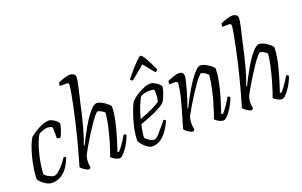

<svg xmlns="http://www.w3.org/2000/svg" viewBox="-92 -1202 2528 1605"><g transform="rotate(-20 1172.0 -400.0)"><path d="M144 0Q125 0 102 -12Q79 -24 60 -41.5Q41 -59 34 -74Q34 -114 42 -164.5Q50 -215 63 -265.5Q76 -316 92 -357.5Q108 -399 125 -421Q143 -435 171.5 -453.5Q200 -472 233.5 -486Q267 -500 298 -500Q312 -500 330.5 -489.5Q349 -479 363 -465.5Q377 -452 378 -443Q374 -412 362.5 -381Q351 -350 340 -331Q331 -331 324 -333Q317 -335 310 -338Q310 -351 310 -371Q310 -391 309.5 -410Q309 -429 306 -438Q295 -444 284 -446Q273 -448 266 -448Q250 -448 228.5 -441Q207 -434 190 -426Q172 -403 156 -360Q140 -317 127.5 -267Q115 -217 108 -170Q101 -123 101 -93Q117 -74 142.5 -61.5Q168 -49 182 -49Q200 -49 223.5 -69Q247 -89 270 -117Q293 -145 309 -170Q323 -170 328 -159Q316 -124 292.5 -87Q269 -50 232.5 -25Q196 0 144 0Z M476 0Q468 0 452 -8.5Q436 -17 422 -28Q408 -39 405 -46Q413 -72 424.5 -113.5Q436 -155 449 -201Q462 -247 471 -284Q487 -346 503 -416Q519 -486 532.5 -550Q546 -614 554 -661Q562 -708 562 -724Q562 -740 541 -740H482Q482 -746 484 -756Q486 -766 488 -770Q522 -784 549 -792Q576 -800 593 -800Q610 -800 625 -791Q640 -782 640 -761Q640 -753 637.5 -736Q635 -719 629 -693L572 -444Q561 -396 547.5 -347.5Q534 -299 521.5 -261Q509 -223 501 -204L506 -200Q523 -234 544 -274Q565 -314 588.5 -354Q612 -394 636 -427Q660 -460 682.5 -480Q705 -500 723 -500Q737 -500 755 -492Q773 -484 790.5 -472Q808 -460 820 -448.5Q832 -437 834 -431Q834 -393 826 -346Q818 -299 805.5 -251Q793 -203 780.5 -161.5Q768 -120 758.5 -92.5Q749 -65 747 -59L758 -52Q767 -60 783.5 -81.5Q800 -103 817 -129Q834 -155 845 -175Q861 -175 866 -164Q860 -143 846 -115Q832 -87 814 -61Q796 -35 778 -17.5Q760 0 746 0Q737 0 721 -6.5Q705 -13 691.5 -22Q678 -31 675 -38Q680 -49 692.5 -86.5Q705 -124 720 -177Q735 -230 748 -288Q761 -346 766 -399Q754 -413 735 -422.5Q716 -432 708 -432Q699 -432 679.5 -409Q660 -386 635 -349.5Q610 -313 583.5 -270.5Q557 -228 534 -188.5Q511 -149 496 -120Q486 -90 486 -60Q486 -51 487 -39.5Q488 -28 491 -13Q490 -11 487 -7.5Q484 -4 476 0Z M1036 0Q1022 0 1002.5 -12Q983 -24 964.5 -43.5Q946 -63 934 -84Q934 -129 943.5 -178.5Q953 -228 967 -274Q981 -320 995.5 -356Q1010 -392 1021 -409Q1034 -423 1063.5 -444.5Q1093 -466 1130.5 -483Q1168 -500 1203 -500Q1217 -500 1236.5 -489Q1256 -478 1271.5 -464Q1287 -450 1288 -441Q1285 -420 1277 -395.5Q1269 -371 1259.5 -349.5Q1250 -328 1241 -316Q1223 -298 1187 -278.5Q1151 -259 1105.5 -240.5Q1060 -222 1013 -205Q1006 -175 1001.5 -145.5Q997 -116 996 -93Q1005 -78 1029 -63Q1053 -48 1074 -48Q1091 -48 1121.5 -83Q1152 -118 1200 -176Q1213 -175 1218 -164Q1204 -131 1179.5 -92.5Q1155 -54 1119.5 -27Q1084 0 1036 0ZM1023 -248Q1054 -259 1089.5 -274Q1125 -289 1157 -305.5Q1189 -322 1208 -336Q1212 -354 1214 -370Q1216 -390 1216.5 -409.5Q1217 -429 1212 -442Q1201 -444 1190 -445Q1179 -446 1171 -446Q1146 -446 1127 -440.5Q1108 -435 1094 -428Q1076 -402 1057 -353.5Q1038 -305 1023 -248ZM1071 -573Q1064 -578 1058.5 -582.5Q1053 -587 1052 -591Q1122 -677 1157 -711.5Q1192 -746 1202 -746Q1213 -746 1235.5 -710Q1258 -674 1295 -591Q1291 -587 1287.5 -582.5Q1284 -578 1274 -573L1193 -673Z M1400 0Q1392 0 1375.5 -8.5Q1359 -17 1345 -28Q1331 -39 1328 -46Q1331 -59 1340 -90.5Q1349 -122 1362 -165.5Q1375 -209 1388 -257Q1398 -291 1405 -326.5Q1412 -362 1416.5 -388.5Q1421 -415 1421 -422Q1421 -440 1398 -440H1346Q1346 -458 1352 -470Q1379 -481 1406.5 -490.5Q1434 -500 1454 -500Q1494 -500 1494 -459Q1494 -448 1487 -417.5Q1480 -387 1468.5 -347Q1457 -307 1445 -267.5Q1433 -228 1422 -199L1426 -195Q1443 -230 1464.5 -270.5Q1486 -311 1510.5 -351.5Q1535 -392 1559.5 -425.5Q1584 -459 1606 -479.5Q1628 -500 1646 -500Q1660 -500 1678 -492Q1696 -484 1713.5 -472Q1731 -460 1743.5 -448.5Q1756 -437 1757 -431Q1757 -393 1749 -346Q1741 -299 1729 -251.5Q1717 -204 1704 -162.5Q1691 -121 1682 -93Q1673 -65 1671 -59L1682 -52Q1691 -59 1708 -81.5Q1725 -104 1742 -130.5Q1759 -157 1768 -175Q1777 -175 1783 -171Q1789 -167 1790 -164Q1784 -143 1770 -115.5Q1756 -88 1738 -61.5Q1720 -35 1702 -17.5Q1684 0 1670 0Q1660 0 1644 -6.5Q1628 -13 1614.5 -22Q1601 -31 1598 -38Q1603 -49 1615.5 -86Q1628 -123 1643 -176Q1658 -229 1670.5 -287.5Q1683 -346 1688 -400Q1676 -414 1657 -425Q1638 -436 1630 -436Q1622 -436 1602.5 -414Q1583 -392 1558 -356Q1533 -320 1507 -279Q1481 -238 1457.5 -198.5Q1434 -159 1419 -130Q1414 -114 1411.5 -97.5Q1409 -81 1409 -64Q1409 -43 1415 -13Q1413 -10 1410.5 -7Q1408 -4 1400 0Z M1921 0Q1913 0 1897 -8.5Q1881 -17 1867 -28Q1853 -39 1850 -46Q1858 -72 1869.5 -113.5Q1881 -155 1894 -201Q1907 -247 1916 -284Q1932 -346 1948 -416Q1964 -486 1977.5 -550Q1991 -614 1999 -661Q2007 -708 2007 -724Q2007 -740 1986 -740H1927Q1927 -746 1929 -756Q1931 -766 1933 -770Q1967 -784 1994 -792Q2021 -800 2038 -800Q2055 -800 2070 -791Q2085 -782 2085 -761Q2085 -753 2082.5 -736Q2080 -719 2074 -693L2017 -444Q2006 -396 1992.5 -347.5Q1979 -299 1966.5 -261Q1954 -223 1946 -204L1951 -200Q1968 -234 1989 -274Q2010 -314 2033.5 -354Q2057 -394 2081 -427Q2105 -460 2127.5 -480Q2150 -500 2168 -500Q2182 -500 2200 -492Q2218 -484 2235.5 -472Q2253 -460 2265 -448.5Q2277 -437 2279 -431Q2279 -393 2271 -346Q2263 -299 2250.5 -251Q2238 -203 2225.5 -161.5Q2213 -120 2203.5 -92.5Q2194 -65 2192 -59L2203 -52Q2212 -60 2228.5 -81.5Q2245 -103 2262 -129Q2279 -155 2290 -175Q2306 -175 2311 -164Q2305 -143 2291 -115Q2277 -87 2259 -61Q2241 -35 2223 -17.5Q2205 0 2191 0Q2182 0 2166 -6.5Q2150 -13 2136.5 -22Q2123 -31 2120 -38Q2125 -49 2137.5 -86.5Q2150 -124 2165 -177Q2180 -230 2193 -288Q2206 -346 2211 -399Q2199 -413 2180 -422.5Q2161 -432 2153 -432Q2144 -432 2124.5 -409Q2105 -386 2080 -349.5Q2055 -313 2028.5 -270.5Q2002 -228 1979 -188.5Q1956 -149 1941 -120Q1931 -90 1931 -60Q1931 -51 1932 -39.5Q1933 -28 1936 -13Q1935 -11 1932 -7.5Q1929 -4 1921 0Z"/></g></svg>

Font: Texturina Thin
Style: Italic
Weight: 100
Italic angle: -11°
Designer: Guillermo Torres Carreño
Foundry: Omnibus-Type
Version: Version 1.002; ttfautohint (v1.8.3)